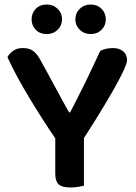

<svg xmlns="http://www.w3.org/2000/svg" viewBox="-20 -824 602 851"><path d="M543 -557Q543 -546 532 -520.5Q521 -495 498 -453Q475 -411 439 -351Q403 -291 352 -212V-1Q344 1 327.5 4Q311 7 293 7Q255 7 240 -7Q225 -21 225 -53V-211Q198 -250 168 -297Q138 -344 109 -392Q80 -440 55 -486.5Q30 -533 13 -571Q21 -586 38 -598.5Q55 -611 81 -611Q110 -611 127.5 -598Q145 -585 162 -553Q170 -539 187.5 -506.5Q205 -474 224.5 -438Q244 -402 261.5 -370Q279 -338 286 -326H291Q310 -363 327 -396.5Q344 -430 360 -462.5Q376 -495 391.5 -528.5Q407 -562 424 -598Q436 -605 451.5 -608Q467 -611 481 -611Q508 -611 525.5 -597Q543 -583 543 -557ZM255 -738Q255 -711 235.5 -692Q216 -673 187 -673Q157 -673 138.5 -692Q120 -711 120 -738Q120 -766 138.5 -785Q157 -804 187 -804Q216 -804 235.5 -785Q255 -766 255 -738ZM449 -738Q449 -711 430 -692Q411 -673 382 -673Q353 -673 333.5 -692Q314 -711 314 -738Q314 -766 333.5 -785Q353 -804 382 -804Q411 -804 430 -785Q449 -766 449 -738Z"/></svg>

Font: Baloo Paaji 2 SemiBold
Style: Regular
Weight: 600
Designer: Shuchita Grover, Noopur Datye and Ek Type
Foundry: Ek Type
Version: Version 1.640;hotconv 1.0.111;makeotfexe 2.5.65597; ttfautoh